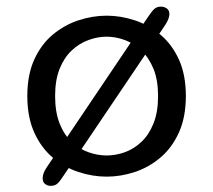

<svg xmlns="http://www.w3.org/2000/svg" viewBox="-20 -536 659 594"><path d="M478 -515.5Q487.5 -515.5 495.8 -510Q504 -504.5 504 -492.5Q504 -486 501.2 -478.2Q498.5 -470.5 492 -460L178 5.5Q166 24 158.2 31.5Q150.5 39 136.5 39Q127 39 119.5 33.2Q112 27.5 112 15Q112 0.5 124 -17.5L436.5 -481.5Q449 -500.5 457 -508Q465 -515.5 478 -515.5ZM310 10.5Q266.5 10.5 223 -3.8Q179.5 -18 143.5 -48.2Q107.5 -78.5 86 -126Q64.5 -173.5 64.5 -239Q64.5 -304.5 86 -351.8Q107.5 -399 143.5 -429Q179.5 -459 223 -473.2Q266.5 -487.5 310 -487.5Q353.5 -487.5 396.8 -473.2Q440 -459 476 -429Q512 -399 533.5 -351.8Q555 -304.5 555 -239Q555 -173.5 533.5 -126Q512 -78.5 476 -48.2Q440 -18 396.8 -3.8Q353.5 10.5 310 10.5ZM310 -55Q338 -55 366 -65Q394 -75 417.2 -96.8Q440.5 -118.5 454.8 -153.8Q469 -189 469 -239Q469 -288.5 454.8 -323.2Q440.5 -358 417.2 -380Q394 -402 366 -412.2Q338 -422.5 310 -422.5Q282 -422.5 253.8 -412.2Q225.5 -402 202 -380Q178.5 -358 164.5 -323.2Q150.5 -288.5 150.5 -239Q150.5 -189 164.5 -153.8Q178.5 -118.5 202 -96.8Q225.5 -75 253.8 -65Q282 -55 310 -55Z"/></svg>

Font: Sono ExtraLight Monospace
Style: Regular
Weight: 400
Version: Version 2.112